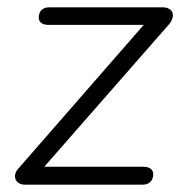

<svg xmlns="http://www.w3.org/2000/svg" viewBox="-20 -505 499 525"><path d="M48 0H370C388 0 399 -11 399 -29C399 -41 389 -49 373 -49H101L440 -436C463 -461 453 -485 425 -485H115C97 -485 86 -475 86 -457C86 -445 95 -437 112 -437H373L31 -45C11 -24 23 0 48 0Z"/></svg>

Font: SN Pro Light
Style: Italic
Weight: 300
Italic angle: -8.99998°
Designer: Tobias Whetton
Foundry: Supernotes
Version: Version 1.001;Glyphs 3.2 (3249)